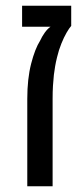

<svg xmlns="http://www.w3.org/2000/svg" viewBox="-20 -650 284 670"><path d="M75.2 0V-305.2Q75.2 -375 88.6 -427.5Q102.1 -480 120.1 -508.3Q126 -521.5 135.7 -535.4Q145.5 -549.3 156.2 -556.6H57.1V-629.9H228.5V-559.6Q221.7 -552.2 212.4 -536.1Q203.1 -520 194.1 -497.8Q185.1 -475.6 179.2 -450.7Q174.8 -433.1 172.4 -418.7Q169.9 -404.3 168 -388.7Q166 -370.6 164.8 -350.3Q163.6 -330.1 163.6 -305.2V0Z"/></svg>

Font: Open Sans Condensed Medium
Style: Regular
Weight: 500
Width: 3
Designer: Monotype Design Team
Foundry: Monotype Imaging Inc.
Version: Version 3.000